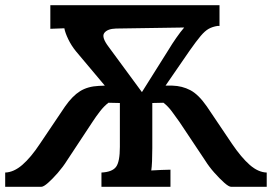

<svg xmlns="http://www.w3.org/2000/svg" viewBox="-30 -720 1048 740"><path d="M-10 0V-55Q23 -56 56 -84.5Q89 -113 124 -166L221 -310Q249 -350 278.5 -368.5Q308 -387 351 -389Q357 -389 363.5 -389.5Q370 -390 374 -390L263 -522Q245 -544 233 -569Q221 -594 218 -611L164 -609V-700H816V-620H808Q789 -617 774.5 -609Q760 -601 743.5 -581.5Q727 -562 701 -525L608 -390H634Q672 -389 703.5 -372.5Q735 -356 767 -310L864 -166Q900 -113 932.5 -84.5Q965 -56 998 -55V0H861Q852 0 834.5 -15.5Q817 -31 796.5 -54Q776 -77 761 -101L661 -251Q647 -271 632 -291Q617 -311 600 -324L557 -323V-149Q557 -122 556 -98.5Q555 -75 553 -63Q570 -64 592 -65Q614 -66 627 -66V0H361V-55Q402 -57 417 -76.5Q432 -96 432 -154V-323L388 -324Q371 -311 355.5 -291Q340 -271 327 -251L228 -101Q213 -77 193 -54Q173 -31 155.5 -15.5Q138 0 129 0ZM517 -365 622 -532Q632 -549 649 -573.5Q666 -598 680 -614L417 -610Q384 -609 372 -593Q360 -577 389 -539Z"/></svg>

Font: Lora SemiBold
Style: Regular
Weight: 600
Designer: Olga Karpushina, Alexei Vanyashin (Cyrillic)
Foundry: Cyreal
Version: Version 3.011; ttfautohint (v1.8.4.7-5d5b)